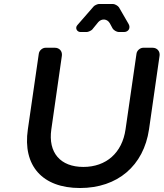

<svg xmlns="http://www.w3.org/2000/svg" viewBox="-20 -940 822 965"><path d="M626 -820 578 -903C573 -911 557 -920 548 -920H477C471 -920 455 -913 451 -908L369 -814C356 -800 366 -779 385 -779H416C423 -779 438 -786 443 -791L474 -829C491 -848 519 -846 532 -823L546 -797C551 -788 567 -779 577 -779H603C626 -779 638 -800 626 -820ZM747 -700H700C684 -700 668 -686 666 -670L611 -290C594 -171 513 -101 399 -101C284 -101 221 -172 238 -290L291 -660C294 -682 279 -700 256 -700H209C193 -700 177 -686 175 -670L120 -290C93 -107 193 5 382 5C571 5 702 -107 729 -290L782 -660C785 -682 770 -700 747 -700Z"/></svg>

Font: Trueno
Style: RoundIt
Weight: 400
Designer: Julieta Ulanovsky, Jasper
Foundry: Julieta Ulanovsky, Cannot Into Space Fonts
Version: Version 3.001